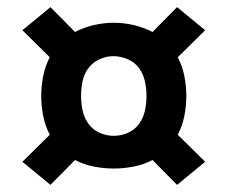

<svg xmlns="http://www.w3.org/2000/svg" viewBox="-20 -610 640 540"><path d="M478 -90 409 -160Q384 -147 356 -141.5Q328 -136 300 -136Q272 -136 244 -141.5Q216 -147 191 -160L122 -90L43 -155L120 -231Q107 -256 101.5 -284Q96 -312 96 -340Q96 -368 101.5 -396Q107 -424 120 -449L43 -525L122 -590L191 -520Q216 -533 244 -539.5Q272 -546 300 -546Q328 -546 356 -539.5Q384 -533 409 -520L478 -590L557 -525L480 -449Q493 -424 498.5 -396Q504 -368 504 -340Q504 -312 498.5 -284Q493 -256 480 -231L557 -155ZM300 -228Q321 -228 340 -236.5Q359 -245 371 -261.5Q383 -278 387.5 -298.5Q392 -319 392 -340Q392 -361 387.5 -381.5Q383 -402 371 -418.5Q359 -435 339 -443.5Q319 -452 299 -452Q278 -452 259 -443Q240 -434 228 -417.5Q216 -401 212 -380.5Q208 -360 208 -340Q208 -319 212.5 -298.5Q217 -278 229 -261.5Q241 -245 260 -236.5Q279 -228 300 -228Z"/></svg>

Font: Iosevka Slab Heavy Extended
Style: Regular
Weight: 900
Width: 7
Monospace: yes
Designer: Belleve Invis
Foundry: Belleve Invis
Version: Version 11.1.0; ttfautohint (v1.8.3)